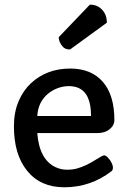

<svg xmlns="http://www.w3.org/2000/svg" viewBox="-20 -792 549 822"><path d="M39.6 -251Q39.6 -311.5 59.6 -358.4Q79.1 -404.3 112.3 -435.5Q179.7 -498 278.8 -498.5H280.3Q371.1 -498.5 420.4 -441.4Q469.7 -384.8 469.7 -277.8Q469.7 -254.9 448.7 -238.3Q428.2 -222.2 397 -222.2H139.6Q148.4 -107.9 219.2 -75.7Q241.7 -65.4 266.6 -65.4Q291.5 -65.4 311 -71Q330.6 -76.7 348.6 -85.2Q366.7 -93.8 383.8 -104.5Q419.4 -127 425.8 -127Q431.6 -126.5 438.5 -121.1Q444.3 -115.2 450.2 -107.4Q462.9 -88.9 463.4 -76.2V-75.2Q463.4 -63.5 458 -59.6Q368.7 9.8 254.9 9.8Q152.8 9.8 95.7 -61.5Q39.6 -130.9 39.6 -251ZM369.6 -295.4V-297.4Q369.6 -394 313.5 -416.5Q295.9 -423.3 274.4 -423.3Q252.9 -423.3 229.5 -415.5Q206.1 -407.2 186.5 -391.6Q143.1 -356 139.6 -295.4ZM279.8 -580.1Q259.3 -580.1 249 -591.8Q231.4 -611.8 231.4 -632.8L364.7 -772H366.2Q396.5 -772 416.5 -751Q437.5 -729.5 437.5 -694.8Z"/></svg>

Font: Copse
Style: Regular
Weight: 400
Version: Version 1.000